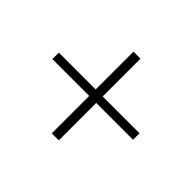

<svg xmlns="http://www.w3.org/2000/svg" viewBox="-105 -668 689 689"><g transform="rotate(45 240.0 -323.5)"><path d="M222.2 -530.8H257.8V-338.9H444.8V-306.2H257.8V-116.2H222.2V-306.2H35.2V-338.9H222.2Z"/></g></svg>

Font: Messapia
Style: Regular
Weight: 400
Designer: Luca Marsano
Foundry: Collletttivo
Version: Version 1.000;FEAKit 1.0